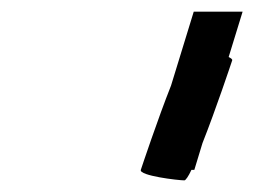

<svg xmlns="http://www.w3.org/2000/svg" viewBox="-20 -730 437 330"><path d="M222 -438C219 -428 286 -420 297 -420C299 -420 304 -427 309 -438H314L328 -484C351 -542 377 -620 379 -626C380 -628 377 -630 373 -632L397 -710H313L274 -583C251 -525 224 -444 222 -438Z"/></svg>

Font: bitstorm
Style: ultextobl
Weight: 400
Version: Version 0.2